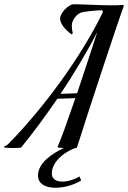

<svg xmlns="http://www.w3.org/2000/svg" viewBox="-174 -695 603 904"><path d="M201 136C183 146 151 160 121 160C87 160 70 146 70 121C70 62 141 12 188 0L191 -9C240 -165 384 -601 409 -667L406 -672C383 -670 373 -670 349 -670C295 -670 213 -675 173 -675C149 -675 109 -634 109 -608C109 -585 130 -557 163 -533L169 -539C165 -552 164 -566 164 -574C164 -602 189 -629 206 -635C226 -642 272 -645 307 -647C309 -645 310 -641 310 -637C208 -427 32 -187 -134 -18C-141 -11 -150 -7 -153 -7L-154 0C-138 1 -125 2 -113 2C-89 2 -75 0 -75 0C-24 -62 35 -141 96 -230L181 -233C143 -123 109 -27 97 -5L100 0L126 2C73 28 5 70 5 132C5 174 46 189 86 189C133 189 176 174 208 155ZM189 -256 111 -253C172 -345 233 -445 284 -544C260 -468 223 -358 189 -256Z"/></svg>

Font: Romanesco
Style: Regular
Weight: 400
Designer: Astigmatic (AOETI)
Foundry: Astigmatic (AOETI)
Version: Version 1.000